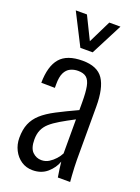

<svg xmlns="http://www.w3.org/2000/svg" viewBox="-154 -877 693 953"><g transform="rotate(20 192.5 -400.5)"><path d="M144 9Q110 9 84 -8.5Q58 -26 43 -55.5Q28 -85 28 -120Q28 -164 41 -195Q54 -226 81 -250.5Q108 -275 153 -298.5Q198 -322 261 -351V-392Q261 -445 255 -475.5Q249 -506 233.5 -519Q218 -532 189 -532Q167 -532 148.5 -523Q130 -514 119.5 -492.5Q109 -471 109 -433V-413L37 -414Q38 -502 74.5 -544.5Q111 -587 193 -587Q271 -587 302.5 -540.5Q334 -494 334 -396V-115Q334 -100 335 -76.5Q336 -53 337.5 -32Q339 -11 340 0H275Q272 -19 268.5 -42.5Q265 -66 264 -80Q252 -45 221 -18Q190 9 144 9ZM168 -53Q190 -53 207.5 -64Q225 -75 239 -90.5Q253 -106 261 -122V-302Q219 -280 188.5 -262Q158 -244 139 -227Q120 -210 110.5 -188.5Q101 -167 101 -138Q101 -92 121 -72.5Q141 -53 168 -53ZM160 -643 75 -810H134L193 -690L252 -810H311L225 -643Z"/></g></svg>

Font: Oswald Light
Style: Regular
Weight: 300
Designer: Vernon Adams
Foundry: Vernon Adams
Version: Version 4.103;gftools[0.9.33.dev8+g029e19f]